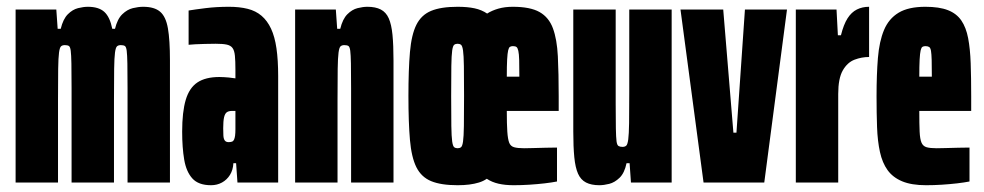

<svg xmlns="http://www.w3.org/2000/svg" viewBox="-20 -538 2902 566"><path d="M26 0V-510H146L150 -453H159Q166 -482 180 -496Q194 -510 210 -514Q226 -518 239 -518Q271 -518 287.5 -503Q304 -488 311 -453H319Q326 -482 340.5 -496Q355 -510 371.5 -514Q388 -518 402 -518Q435 -518 452 -503.5Q469 -489 475 -454.5Q481 -420 481 -360V0H356V-277Q356 -324 355.5 -350.5Q355 -377 353.5 -388.5Q352 -400 348 -402.5Q344 -405 336 -405Q329 -405 325 -401.5Q321 -398 319 -383Q317 -368 316.5 -335Q316 -302 316 -244V0H191V-277Q191 -324 190.5 -350.5Q190 -377 188.5 -388.5Q187 -400 183 -402.5Q179 -405 171 -405Q164 -405 160 -401.5Q156 -398 154 -383Q152 -368 151.5 -335Q151 -302 151 -244V0Z M602 8Q565 8 547 -12Q529 -32 523 -67.5Q517 -103 517 -150Q517 -208 527.5 -243.5Q538 -279 562 -295Q586 -311 627 -311Q634 -311 641 -310.5Q648 -310 654.5 -309.5Q661 -309 666 -308Q671 -307 674 -307V-332Q674 -358 672.5 -373.5Q671 -389 665.5 -396.5Q660 -404 648.5 -406.5Q637 -409 616 -409Q599 -409 583.5 -408.5Q568 -408 556 -407.5Q544 -407 536 -406V-507Q554 -510 586 -514Q618 -518 655 -518Q686 -518 710 -512Q734 -506 751 -491.5Q768 -477 779 -453.5Q790 -430 795 -395.5Q800 -361 800 -314V0H680L676 -57H668Q667 -37 658 -22.5Q649 -8 634.5 0Q620 8 602 8ZM654 -119Q660 -119 664 -120.5Q668 -122 670 -126.5Q672 -131 673 -138Q674 -146 674 -157Q674 -168 674 -184V-211H664Q654 -211 648.5 -207Q643 -203 640.5 -192Q638 -181 638 -160Q638 -148 638.5 -138.5Q639 -129 642.5 -124Q646 -119 654 -119Z M850 0V-510H970L974 -453H983Q990 -482 1004 -496Q1018 -510 1034 -514Q1050 -518 1063 -518Q1087 -518 1102.5 -510Q1118 -502 1126 -484Q1134 -466 1137 -435.5Q1140 -405 1140 -360V0H1015V-277Q1015 -324 1014.5 -350.5Q1014 -377 1012.5 -388.5Q1011 -400 1007 -402.5Q1003 -405 995 -405Q988 -405 984 -401.5Q980 -398 978 -383Q976 -368 975.5 -335Q975 -302 975 -244V0Z M1329 8Q1280 8 1251 -4Q1222 -16 1207.5 -45Q1193 -74 1188.5 -125.5Q1184 -177 1184 -255Q1184 -333 1188.5 -384.5Q1193 -436 1207.5 -465Q1222 -494 1251 -506Q1280 -518 1329 -518Q1358 -518 1379 -513.5Q1400 -509 1416 -498Q1430 -507 1449 -512.5Q1468 -518 1492 -518Q1543 -518 1570.5 -502.5Q1598 -487 1610 -454.5Q1622 -422 1624.5 -372Q1627 -322 1627 -254V-211H1474Q1474 -172 1475.5 -150Q1477 -128 1481 -117.5Q1485 -107 1495.5 -104Q1506 -101 1525 -101Q1533 -101 1551 -101.5Q1569 -102 1589 -102.5Q1609 -103 1622 -103V-3Q1607 0 1585.5 2.5Q1564 5 1540.5 6.5Q1517 8 1494 8Q1469 8 1449.5 3.5Q1430 -1 1415 -11Q1405 -4 1392 0Q1379 4 1363.5 6Q1348 8 1329 8ZM1329 -101Q1335 -101 1339 -104Q1343 -107 1345 -121Q1347 -135 1347.5 -166.5Q1348 -198 1348 -255Q1348 -312 1347.5 -343.5Q1347 -375 1345 -389Q1343 -403 1339 -406Q1335 -409 1329 -409Q1323 -409 1319 -406Q1315 -403 1313 -389Q1311 -375 1310.5 -343.5Q1310 -312 1310 -255Q1310 -198 1310.5 -166.5Q1311 -135 1313 -121Q1315 -107 1319 -104Q1323 -101 1329 -101ZM1511 -285V-312Q1511 -343 1510.5 -361Q1510 -379 1508 -388Q1506 -397 1502.5 -399.5Q1499 -402 1492 -402Q1487 -402 1483.5 -400Q1480 -398 1478 -389.5Q1476 -381 1475 -362.5Q1474 -344 1474 -312H1536Z M1747 8Q1723 8 1707.5 0Q1692 -8 1684 -26Q1676 -44 1673 -74.5Q1670 -105 1670 -150V-510H1795V-233Q1795 -186 1795.5 -159.5Q1796 -133 1797.5 -121.5Q1799 -110 1803.5 -107.5Q1808 -105 1815 -105Q1822 -105 1826 -108.5Q1830 -112 1832 -127Q1834 -142 1834.5 -175Q1835 -208 1835 -266V-510H1960V0H1840L1836 -57H1827Q1821 -28 1806.5 -14Q1792 0 1776 4Q1760 8 1747 8Z M2054 0 1986 -510H2112L2142 -147H2151L2176 -510H2300L2233 0Z M2326 0V-510H2446L2450 -434H2459Q2467 -466 2478.5 -484Q2490 -502 2506 -510Q2522 -518 2542 -518V-370Q2520 -370 2499 -362Q2478 -354 2464.5 -330.5Q2451 -307 2451 -261V0Z M2710 8Q2667 8 2639.5 -3.5Q2612 -15 2596.5 -36.5Q2581 -58 2574 -90Q2567 -122 2565.5 -163Q2564 -204 2564 -254Q2564 -318 2568 -367Q2572 -416 2586 -449.5Q2600 -483 2629 -500.5Q2658 -518 2708 -518Q2749 -518 2774.5 -508Q2800 -498 2814 -477.5Q2828 -457 2834 -425.5Q2840 -394 2841.5 -351.5Q2843 -309 2843 -254V-211H2690Q2690 -172 2691 -150Q2692 -128 2696.5 -117.5Q2701 -107 2711.5 -104Q2722 -101 2741 -101Q2749 -101 2767 -101.5Q2785 -102 2805 -102.5Q2825 -103 2838 -103V-3Q2823 0 2801.5 2.5Q2780 5 2756.5 6.5Q2733 8 2710 8ZM2727 -292V-312Q2727 -343 2726.5 -361Q2726 -379 2724.5 -388Q2723 -397 2719 -399.5Q2715 -402 2708 -402Q2703 -402 2699.5 -400Q2696 -398 2694 -389.5Q2692 -381 2691 -362.5Q2690 -344 2690 -312H2747Z"/></svg>

Font: Saira UltraCondensed Black
Style: Regular
Weight: 900
Width: 1
Designer: Hector Gatti with collaboration of the Omnibus-Type team
Foundry: Omnibus-Type
Version: Version 1.101